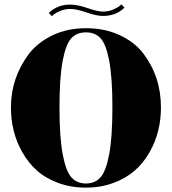

<svg xmlns="http://www.w3.org/2000/svg" viewBox="-20 -848 786 878"><path d="M82 -152Q30 -243 30 -357Q30 -491 111 -600Q151 -653 219 -686Q287 -719 373 -719Q459 -719 527 -687.5Q595 -656 635 -604Q716 -497 716 -357Q716 -243 664 -152Q607 -51 500 -12Q442 10 373 10Q304 10 246 -11.5Q188 -33 148.5 -68.5Q109 -104 82 -152ZM306 -37.5Q331 -9 373 -9Q415 -9 440 -37.5Q465 -66 479.5 -143.5Q494 -221 494 -357Q494 -493 479.5 -569.5Q465 -646 440 -673Q415 -700 373 -700Q331 -700 306 -673Q281 -646 266.5 -569.5Q252 -493 252 -357Q252 -221 266.5 -143.5Q281 -66 306 -37.5ZM450 -775Q423 -775 376 -791Q329 -807 303 -807Q277 -807 256.5 -798.5Q236 -790 226 -782L217 -774L203 -789Q243 -827 300 -827Q335 -827 380.5 -811Q426 -795 450.5 -795Q475 -795 495.5 -803.5Q516 -812 526 -820L535 -828L549 -813Q511 -775 450 -775Z"/></svg>

Font: Elsie Swash Caps Black
Style: Regular
Weight: 900
Designer: Alejandro Inler
Foundry: Alejandro Inler
Version: 1.003